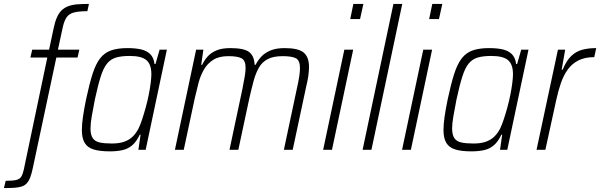

<svg xmlns="http://www.w3.org/2000/svg" viewBox="-90 -763 3057 978"><path d="M-70 195 -61 158Q-24 158 -6.5 153.5Q11 149 18.5 136.5Q26 124 31 102L151 -470H65L74 -510H160L183 -618Q190 -652 200 -674.5Q210 -697 224 -710.5Q238 -724 258 -731.5Q278 -739 303.5 -741Q329 -743 363 -743L355 -706Q312 -706 287 -699.5Q262 -693 249.5 -675Q237 -657 230 -625L205 -510H314L305 -470H197L78 89Q72 119 64.5 139Q57 159 46.5 170.5Q36 182 20.5 187Q5 192 -17 193.5Q-39 195 -70 195Z M470 8Q419 8 387.5 -1.5Q356 -11 341.5 -35Q327 -59 327 -101Q327 -129 332.5 -167.5Q338 -206 348 -255Q365 -335 381.5 -386.5Q398 -438 420.5 -466.5Q443 -495 476.5 -506.5Q510 -518 559 -518Q599 -518 628 -511.5Q657 -505 675 -487.5Q693 -470 697 -437H702L723 -510H760L652 0H615L626 -77H622Q605 -41 583 -22.5Q561 -4 532.5 2Q504 8 470 8ZM480 -32Q516 -32 541 -40.5Q566 -49 583.5 -65Q601 -81 615 -107Q624 -125 633.5 -153.5Q643 -182 652 -214.5Q661 -247 667.5 -279.5Q674 -312 677.5 -340Q681 -368 681 -385Q681 -435 656 -456.5Q631 -478 571 -478Q529 -478 501.5 -470Q474 -462 455.5 -439.5Q437 -417 423 -373Q409 -329 393 -255Q383 -204 377 -168.5Q371 -133 371 -108Q371 -77 382 -60Q393 -43 417 -37.5Q441 -32 480 -32Z M801 0 909 -510H946L935 -433H940Q950 -455 967 -474.5Q984 -494 1012 -506Q1040 -518 1083 -518Q1153 -518 1179 -498Q1205 -478 1207 -433H1212Q1223 -455 1241 -474.5Q1259 -494 1288 -506Q1317 -518 1360 -518Q1429 -518 1456.5 -495.5Q1484 -473 1484 -422Q1484 -402 1480.5 -376.5Q1477 -351 1469 -319L1401 0H1356L1422 -311Q1430 -346 1434 -372Q1438 -398 1438 -416Q1438 -455 1417.5 -466Q1397 -477 1350 -477Q1303 -477 1274 -462Q1245 -447 1228.5 -418Q1212 -389 1201.5 -349.5Q1191 -310 1180 -262L1124 0H1079L1145 -311Q1152 -346 1156.5 -372.5Q1161 -399 1161 -417Q1161 -455 1140.5 -466Q1120 -477 1073 -477Q1026 -477 996.5 -458.5Q967 -440 949 -409Q931 -378 921 -340Q911 -302 902 -262L846 0Z M1694 -666 1710 -743H1761L1744 -666ZM1556 0 1664 -510H1709L1601 0Z M1757 0 1914 -743H1959L1802 0Z M2096 -666 2112 -743H2163L2146 -666ZM1958 0 2066 -510H2111L2003 0Z M2312 8Q2261 8 2229.5 -1.5Q2198 -11 2183.5 -35Q2169 -59 2169 -101Q2169 -129 2174.5 -167.5Q2180 -206 2190 -255Q2207 -335 2223.5 -386.5Q2240 -438 2262.5 -466.5Q2285 -495 2318.5 -506.5Q2352 -518 2401 -518Q2441 -518 2470 -511.5Q2499 -505 2517 -487.5Q2535 -470 2539 -437H2544L2565 -510H2602L2494 0H2457L2468 -77H2464Q2447 -41 2425 -22.5Q2403 -4 2374.5 2Q2346 8 2312 8ZM2322 -32Q2358 -32 2383 -40.5Q2408 -49 2425.5 -65Q2443 -81 2457 -107Q2466 -125 2475.5 -153.5Q2485 -182 2494 -214.5Q2503 -247 2509.5 -279.5Q2516 -312 2519.5 -340Q2523 -368 2523 -385Q2523 -435 2498 -456.5Q2473 -478 2413 -478Q2371 -478 2343.5 -470Q2316 -462 2297.5 -439.5Q2279 -417 2265 -373Q2251 -329 2235 -255Q2225 -204 2219 -168.5Q2213 -133 2213 -108Q2213 -77 2224 -60Q2235 -43 2259 -37.5Q2283 -32 2322 -32Z M2643 0 2752 -510H2789L2771 -408H2776Q2795 -454 2819.5 -477.5Q2844 -501 2875.5 -509.5Q2907 -518 2947 -518L2937 -472Q2890 -472 2857 -455.5Q2824 -439 2802.5 -409.5Q2781 -380 2767 -339.5Q2753 -299 2743 -252L2688 0Z"/></svg>

Font: Saira SemiCondensed ExtraLight
Style: Italic
Weight: 250
Width: 4
Italic angle: -12°
Designer: Hector Gatti with collaboration of the Omnibus-Type team
Foundry: Omnibus-Type
Version: Version 1.101